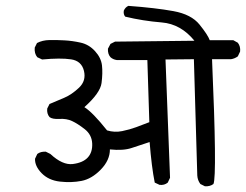

<svg xmlns="http://www.w3.org/2000/svg" viewBox="-20 -696 847 661"><path d="M685.5 -54.7 669.9 -62.5Q660.2 -75.2 659.2 -91.8L647.5 -492.2L549.8 -491.2L565.4 -84L557.6 -67.4Q545.9 -57.6 529.3 -59.6L512.7 -67.4Q502 -120.1 495.1 -207Q461.9 -196.3 433.1 -186.5Q404.3 -176.8 358.4 -181.6Q358.4 -144.5 327.1 -112.3Q295.9 -80.1 260.7 -73.2Q225.6 -66.4 186.5 -70.8Q147.5 -75.2 123.5 -99.6Q99.6 -124 100.6 -149.4L108.4 -166Q120.1 -174.8 137.7 -173.8L153.3 -166Q195.3 -127 230.5 -131.3Q265.6 -135.7 282.2 -153.8Q298.8 -171.9 297.4 -202.1Q295.9 -232.4 271.5 -251.5Q247.1 -270.5 228 -279.3Q209 -288.1 184.6 -286.6Q160.2 -285.2 150.4 -293Q140.6 -304.7 142.6 -322.3L150.4 -337.9Q175.8 -348.6 201.2 -359.4Q226.6 -370.1 252 -394Q277.3 -418 269 -452.1Q260.7 -486.3 224.6 -491.7Q188.5 -497.1 125 -491.2L108.4 -499Q97.7 -511.7 99.6 -532.2L107.4 -547.9Q126 -557.6 149.9 -558.1Q173.8 -558.6 201.2 -557.1Q228.5 -555.7 257.3 -549.3Q286.1 -543 307.1 -520Q328.1 -497.1 331.1 -470.7Q334 -444.3 329.6 -410.2Q325.2 -376 270.5 -327.1Q298.8 -309.6 348.6 -247.1Q374 -239.3 400.4 -244.6Q426.8 -250 449.2 -258.3Q471.7 -266.6 494.1 -275.4L487.3 -489.3H381.8Q369.1 -491.2 360.4 -499Q350.6 -509.8 351.6 -528.3L360.4 -544.9L376 -552.7L649.4 -555.7Q602.5 -613.3 537.1 -618.7Q471.7 -624 411.1 -638.7Q404.3 -646.5 406.2 -659.2Q411.1 -670.9 421.9 -675.8Q515.6 -668.9 577.1 -657.7Q638.7 -646.5 667 -611.3Q695.3 -576.2 702.1 -557.6H783.2L798.8 -548.8Q808.6 -536.1 806.6 -518.6L798.8 -502Q788.1 -494.1 775.4 -492.2H710Q727.5 -89.8 714.8 -62.5Q703.1 -53.7 685.5 -54.7Z"/></svg>

Font: JasonHandwriting4
Style: Regular
Weight: 400
Version: Version 1.01.21